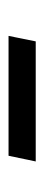

<svg xmlns="http://www.w3.org/2000/svg" viewBox="151 -495 103 445"><g transform="rotate(-90 202.5 -272.5)"><path d="M50.8 -241.2 64 -304.2H341.8L329.1 -241.2Z"/></g></svg>

Font: Rawline
Style: Italic
Weight: 400
Italic angle: -12°
Designer: Matt McInerney, Pablo Impallari, Rodrigo Fuenzalida
Foundry: Matt McInerney, Pablo Impallari, Rodrigo Fuenzalida
Version: Version 4.020;PS 004.020;hotconv 1.0.88;makeotf.lib2.5.64775